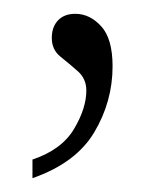

<svg xmlns="http://www.w3.org/2000/svg" viewBox="-20 -104 232 278"><path d="M27 154V127Q69 113 87 83Q105 53 105 27Q105 10 92.5 -1Q80 -12 67.5 -22Q55 -32 55 -49Q55 -65 64 -74.5Q73 -84 89 -84Q110 -84 126.5 -66Q143 -48 143 -8Q143 43 116.5 87.5Q90 132 27 154Z"/></svg>

Font: Noto Serif Tamil SemiCondensed ExtraLight
Style: Regular
Weight: 200
Width: 4
Designer: Indian Type Foundry, Tom Grace, and the Monotype Design Team
Foundry: Monotype Imaging Inc.
Version: Version 2.004; ttfautohint (v1.8.4.7-5d5b)